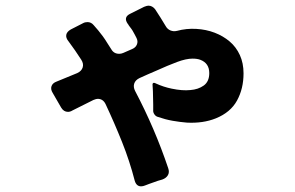

<svg xmlns="http://www.w3.org/2000/svg" viewBox="-20 -606 1040 678"><path d="M456 33Q438 -37 411 -104.5Q384 -172 353 -238Q344 -257 325 -257Q320 -257 310 -253L236 -216Q228 -211 220 -211Q205 -211 196 -226L166 -278Q158 -291 162 -302Q166 -313 180 -318L253 -348Q268 -355 272 -368Q276 -381 267 -395Q256 -412 245 -428Q234 -444 222 -460Q212 -472 214 -483Q216 -494 230 -502L273 -524Q280 -528 289 -528Q302 -528 311 -517Q319 -508 327 -498.5Q335 -489 343 -478Q351 -467 358 -455.5Q365 -444 373 -432Q382 -416 401 -416Q408 -416 415 -419L447 -433Q459 -438 463.5 -449Q468 -460 462 -472Q459 -478 455.5 -484.5Q452 -491 448 -498Q447 -500 446 -501Q445 -502 444 -504L435 -516Q433 -520 431 -522Q415 -545 439 -557L489 -582Q499 -586 504 -586Q518 -586 528 -573Q538 -558 547 -543.5Q556 -529 565 -514Q571 -503 582 -498.5Q593 -494 605 -497Q638 -506 673 -504Q708 -502 738 -490.5Q768 -479 791 -459.5Q814 -440 827 -411.5Q840 -383 840 -347Q840 -293 817 -251Q794 -209 742 -188Q697 -170 640 -173Q615 -175 589.5 -179.5Q564 -184 538 -193Q530 -195 525 -202.5Q520 -210 521 -218V-237L520 -283Q520 -288 519.5 -292.5Q519 -297 519 -301Q516 -319 531 -311Q557 -299 586 -293Q624 -285 652 -288Q680 -290 699.5 -304Q719 -318 719 -348Q719 -383 687 -395Q676 -399 660 -399Q637 -399 605 -387Q573 -375 531 -356Q517 -350 502 -343.5Q487 -337 472 -330Q458 -323 454 -311Q450 -299 457 -285Q527 -152 574 -12Q579 2 573 12.5Q567 23 553 28Q545 30 537.5 32.5Q530 35 522 38Q514 41 506.5 43.5Q499 46 492 49Q485 52 478 52Q462 52 456 33Z"/></svg>

Font: Higure Gothic Black
Style: Regular
Weight: 900
Designer: Yoshimichi Ohira
Foundry: Positype
Version: Version 1.000